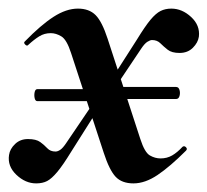

<svg xmlns="http://www.w3.org/2000/svg" viewBox="-30 -415 482 446"><path d="M221 -213H379Q385 -213 387 -206Q389 -199 387 -192Q385 -185 379 -185H221ZM221 -180H57Q52 -180 50.5 -187Q49 -194 50.5 -201Q52 -208 57 -208H221ZM280 11Q253 11 238.5 -4.5Q224 -20 211 -60L135 -292Q125 -323 112.5 -330.5Q100 -338 88 -338Q73 -338 61 -330.5Q49 -323 36 -311Q33 -307 28.5 -311.5Q24 -316 28 -319Q65 -357 94.5 -376Q124 -395 151 -395Q177 -395 192 -380Q207 -365 220 -325L296 -92Q306 -61 318 -54Q330 -47 343 -47Q358 -47 370 -54Q382 -61 394 -74Q398 -77 402 -73Q406 -69 402 -65Q365 -28 336 -8.5Q307 11 280 11ZM54 11Q29 11 8 -9Q-13 -29 -9 -55Q-7 -69 5 -80.5Q17 -92 35 -92Q54 -92 63.5 -85Q73 -78 80 -70.5Q87 -63 99 -63Q104 -63 110 -67Q116 -71 124 -83L204 -201L214 -187L135 -62Q116 -31 103 -15.5Q90 0 79.5 5.5Q69 11 54 11ZM219 -184 208 -198 288 -323Q307 -354 319.5 -369Q332 -384 343 -389.5Q354 -395 368 -395Q393 -395 414 -375.5Q435 -356 432 -330Q430 -316 418 -304Q406 -292 387 -292Q369 -292 359.5 -299.5Q350 -307 342.5 -314.5Q335 -322 323 -322Q319 -322 312.5 -318Q306 -314 298 -302Z"/></svg>

Font: Cormorant Garamond Light
Style: Italic
Weight: 300
Italic angle: -10°
Designer: Christian Thalmann (Catharsis Fonts)
Foundry: Catharsis Fonts
Version: Version 4.001